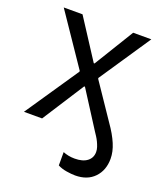

<svg xmlns="http://www.w3.org/2000/svg" viewBox="-133 -608 761 894"><g transform="rotate(20 247.0 -161.5)"><path d="M400 61Q400 90 378 107Q356 124 316 124Q299 124 284.5 121Q270 118 258 113V179Q277 189 302 193Q327 197 345 197Q405 197 439.5 161Q474 125 474 68Q474 50 470 32Q466 14 458 -5Q450 -24 438 -45Q426 -66 409 -90L292 -263V-267L462 -520H372L252 -324H248L121 -520H28L199 -268V-264L20 0H110L243 -207H247L362 -27Q368 -18 374.5 -8Q381 2 386.5 13.5Q392 25 396 37Q400 49 400 61Z"/></g></svg>

Font: Fixel Variable
Style: Regular
Weight: 100
Width: 3
Designer: AlfaBravo + MacPaw
Foundry: Kyrylo Tkachov, Marchela Mozhyna, Serhii Makarenko, Maria Weinstein, Zakhar Kryvoshyya
Version: Version 1.211